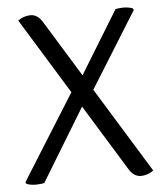

<svg xmlns="http://www.w3.org/2000/svg" viewBox="-51 -734 674 786"><g transform="rotate(-5 286.0 -341.5)"><path d="M51.5 -671.5Q64 -680.5 77.8 -684.8Q91.5 -689 103.5 -689Q116 -689 128.2 -682Q140.5 -675 151.5 -657.5L548.5 -12Q536 -2.5 522.2 1.8Q508.5 6 496.5 6Q484 6 471.8 -1Q459.5 -8 448.5 -25.5ZM452 -683Q456 -684.5 465.8 -685.8Q475.5 -687 484 -687Q496 -687 506.8 -685Q517.5 -683 523.5 -680L526.5 -673.5L323 -346.5L291 -314L100 0Q95.5 1.5 84.8 2.8Q74 4 66 4Q54 4 43 2Q32 0 26 -3.5L23 -9.5L252.5 -376L284.5 -409.5Z"/></g></svg>

Font: Signika SC
Style: Regular
Weight: 300
Designer: Anna Giedryś
Foundry: Anna Giedryś
Version: Version 2.000